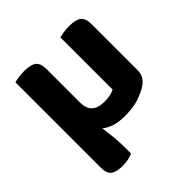

<svg xmlns="http://www.w3.org/2000/svg" viewBox="-180 -622 936 936"><g transform="rotate(-45 288.0 -154.5)"><path d="M520 -100Q520 -76 510 -59Q500 -42 480 -28Q453 -11 414.5 2Q376 15 319 15Q277 15 247.5 5.5Q218 -4 198 -21Q203 16 206.5 50.5Q210 85 210 124V165Q198 170 180.5 174.5Q163 179 141 179Q96 179 76.5 164Q57 149 57 107V-479Q67 -482 85.5 -485Q104 -488 125 -488Q170 -488 190 -473Q210 -458 210 -416V-189Q210 -144 232.5 -124.5Q255 -105 297 -105Q323 -105 340.5 -109.5Q358 -114 367 -119V-479Q378 -482 396 -485Q414 -488 436 -488Q480 -488 500 -473Q520 -458 520 -416V-100Z"/></g></svg>

Font: Baloo Chettan 2
Style: Bold
Weight: 700
Designer: Maithili Shingre, Unnati Kotecha and Ek Type
Foundry: Ek Type
Version: Version 1.640;hotconv 1.0.111;makeotfexe 2.5.65597; ttfautoh